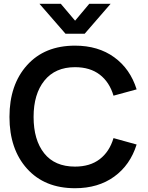

<svg xmlns="http://www.w3.org/2000/svg" viewBox="-20 -975 778 1010"><path d="M187.5 -955.1H299.8L375 -866.2L449.7 -955.1H562L425.3 -797.4H324.7ZM374.5 15.1Q214.8 15.1 122.3 -87.6Q29.8 -190.4 29.8 -359.9Q29.8 -529.3 122.3 -632.1Q214.8 -734.9 374.5 -734.9Q496.6 -734.9 580.8 -673.8Q665 -612.8 698.7 -504.9L577.1 -471.7Q555.7 -543.5 504.6 -582.5Q453.6 -621.6 374.5 -621.6Q270.5 -621.6 213.6 -551Q156.7 -480.5 156.7 -359.9Q156.7 -238.8 212.4 -168.7Q268.1 -98.6 374.5 -98.6Q453.6 -98.6 504.6 -137.7Q555.7 -176.8 577.1 -248.5L698.7 -214.8Q665 -106.9 580.8 -45.9Q496.6 15.1 374.5 15.1Z"/></svg>

Font: Vela Sans Bd
Style: Bold
Weight: 700
Designer: Principal design: Mikhail Sharanda - project Manrope.
Design modification: Ravid Balaliev
Foundry: Mikhail Sharanda
Version: Version 1.001